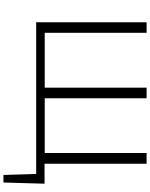

<svg xmlns="http://www.w3.org/2000/svg" viewBox="105 -804 893 1144"><g transform="rotate(90 552.0 -231.5)"><path d="M1067 195H1022L1016 0H112V-658H175V-51H502V-658H565V-51H891V-658H955V-50H1074Z"/></g></svg>

Font: Ysabeau Semilight
Style: Regular
Weight: 300
Designer: Christian Thalmann (Catharsis Fonts)
Version: Version 0.003